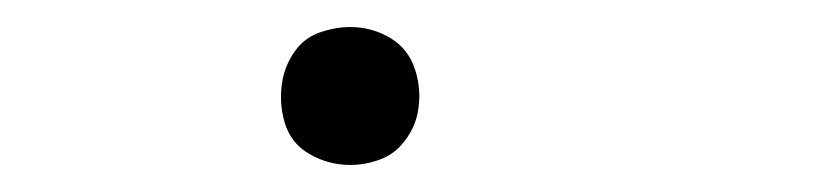

<svg xmlns="http://www.w3.org/2000/svg" viewBox="-20 -114 616 142"><path d="M239 8Q250 8 261 4Q272 0 279.5 -10Q287 -20 289 -31Q292 -47 287 -62.5Q282 -78 268.5 -86Q255 -94 239 -94Q228 -94 216.5 -90Q205 -86 198 -76Q191 -66 189 -55Q186 -39 190.5 -23.5Q195 -8 209 0Q223 8 239 8Z"/></svg>

Font: Iosevka Sparkle Extralight
Style: Italic
Weight: 200
Italic angle: -9°
Designer: Belleve Invis
Foundry: Belleve Invis
Version: Version 4.5.0; ttfautohint (v1.8.3)